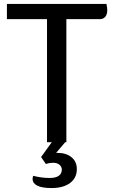

<svg xmlns="http://www.w3.org/2000/svg" viewBox="-20 -720 574 972"><path d="M523 -669Q523 -647 513 -635Q503 -623 484 -623H316V0H218V-623H15V-700H519Q523 -680 523 -669ZM369 136Q369 181 334.5 206.5Q300 232 241 232Q193 232 169 220Q145 208 145 186Q145 178 148 170Q189 181 232 181Q262 181 277.5 170Q293 159 293 138Q293 125 281.5 114.5Q270 104 248 104Q231 104 212 110L188 75L242 0H310L264 54H272Q315 54 342 76Q369 98 369 136Z"/></svg>

Font: Krub Medium
Style: Regular
Weight: 500
Designer: Ekaluck Peanpanawate
Foundry: Cadson Demak Co.,Ltd.
Version: Version 1.000; ttfautohint (v1.6)